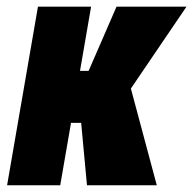

<svg xmlns="http://www.w3.org/2000/svg" viewBox="-20 -548 572 568"><path d="M249.5 -528.3 158.2 0H1L92.3 -528.3ZM531.7 -528.3 298.3 -184.6H170.4L178.2 -338.4H242.2L324.7 -528.3ZM237.3 0 216.8 -219.7 367.2 -286.1 443.8 0Z"/></svg>

Font: Roboto Condensed Black
Style: Italic
Weight: 900
Italic angle: -12°
Designer: Christian Robertson
Foundry: Google
Version: Version 3.008; 2023